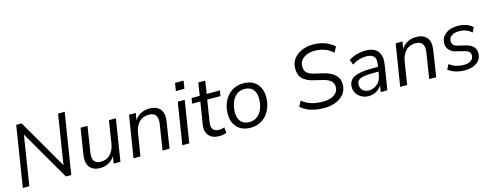

<svg xmlns="http://www.w3.org/2000/svg" viewBox="-25 -1432 5502 2158"><g transform="rotate(-15 2726.0 -352.5)"><path d="M49 0 161 -705H224L557 -129L648 -705H725L613 0H550L216 -577L125 0Z M949 9Q870 9 829 -40Q788 -89 805 -193L851 -486H932L886 -193Q864 -58 973 -58Q1043 -58 1085.5 -103Q1128 -148 1140 -223L1181 -486H1262L1185 0H1106L1119 -82Q1092 -39 1048.5 -15Q1005 9 949 9Z M1337 0 1415 -486H1494L1480 -403Q1507 -447 1551.5 -471Q1596 -495 1655 -495Q1736 -495 1777.5 -446Q1819 -397 1802 -294L1756 0H1675L1721 -294Q1743 -429 1631 -429Q1558 -429 1515 -384Q1472 -339 1460 -264L1418 0Z M1993 -607 2007 -698H2107L2092 -607ZM1905 0 1982 -486H2063L1986 0Z M2338 9Q2253 9 2213.5 -39Q2174 -87 2187 -167L2228 -423H2132L2143 -486H2238L2261 -635H2342L2319 -486H2473L2462 -423H2308L2269 -175Q2259 -114 2281.5 -87Q2304 -60 2353 -60Q2370 -60 2384.5 -63.5Q2399 -67 2412 -71L2420 -8Q2407 -1 2383.5 4Q2360 9 2338 9Z M2700 9Q2602 9 2545.5 -48.5Q2489 -106 2489 -205Q2489 -287 2521 -353Q2553 -419 2610.5 -457Q2668 -495 2746 -495Q2844 -495 2900 -437.5Q2956 -380 2956 -281Q2956 -199 2924.5 -133.5Q2893 -68 2835 -29.5Q2777 9 2700 9ZM2703 -56Q2758 -56 2796.5 -87Q2835 -118 2854.5 -169.5Q2874 -221 2874 -284Q2874 -356 2839.5 -393Q2805 -430 2743 -430Q2688 -430 2649.5 -399.5Q2611 -369 2591 -317Q2571 -265 2571 -202Q2571 -131 2606 -93.5Q2641 -56 2703 -56Z M3555 9Q3478 9 3408 -11Q3338 -31 3286 -77L3320 -140Q3375 -96 3434 -80Q3493 -64 3562 -64Q3643 -64 3692 -97.5Q3741 -131 3741 -189Q3741 -229 3712 -257.5Q3683 -286 3610 -302L3507 -327Q3437 -344 3395 -385Q3353 -426 3353 -503Q3353 -568 3388.5 -615Q3424 -662 3484 -688Q3544 -714 3616 -714Q3683 -714 3748.5 -692.5Q3814 -671 3861 -625L3826 -562Q3781 -605 3726 -623Q3671 -641 3614 -641Q3563 -641 3523 -624.5Q3483 -608 3459.5 -578.5Q3436 -549 3436 -508Q3436 -457 3461.5 -433Q3487 -409 3537 -396L3641 -372Q3735 -350 3779.5 -305.5Q3824 -261 3824 -198Q3824 -130 3787.5 -84Q3751 -38 3690 -14.5Q3629 9 3555 9Z M4072 9Q4030 9 3993.5 -10Q3957 -29 3935 -62Q3913 -95 3913 -137Q3913 -214 3978.5 -248Q4044 -282 4188 -282H4257L4262 -312Q4272 -369 4247 -399.5Q4222 -430 4159 -430Q4070 -430 3994 -379L3971 -438Q4007 -464 4060.5 -479.5Q4114 -495 4168 -495Q4270 -495 4311 -439Q4352 -383 4337 -290L4291 0H4214L4226 -76Q4201 -33 4159 -12Q4117 9 4072 9ZM4092 -52Q4146 -52 4189 -88.5Q4232 -125 4243 -190L4249 -229H4199Q4122 -229 4077.5 -221Q4033 -213 4014 -194Q3995 -175 3995 -142Q3995 -98 4024 -75Q4053 -52 4092 -52Z M4440 0 4518 -486H4597L4583 -403Q4610 -447 4654.5 -471Q4699 -495 4758 -495Q4839 -495 4880.5 -446Q4922 -397 4905 -294L4859 0H4778L4824 -294Q4846 -429 4734 -429Q4661 -429 4618 -384Q4575 -339 4563 -264L4521 0Z M5194 9Q5135 9 5084 -7Q5033 -23 5001 -51L5031 -107Q5067 -79 5108.5 -66Q5150 -53 5195 -53Q5249 -53 5279.5 -74.5Q5310 -96 5310 -135Q5310 -185 5246 -200L5151 -223Q5101 -234 5072.5 -266Q5044 -298 5044 -344Q5044 -409 5097.5 -452Q5151 -495 5243 -495Q5293 -495 5339 -478.5Q5385 -462 5413 -434L5385 -379Q5327 -433 5240 -433Q5184 -433 5152 -410Q5120 -387 5120 -348Q5120 -324 5134.5 -306.5Q5149 -289 5180 -282L5275 -259Q5328 -246 5357.5 -216.5Q5387 -187 5387 -140Q5387 -70 5333.5 -30.5Q5280 9 5194 9Z"/></g></svg>

Font: Nunito Sans
Style: Italic
Weight: 400
Italic angle: -9°
Designer: Vernon Adams
Foundry: Vernon Adams
Version: Version 3.006; ttfautohint (v1.8.3)